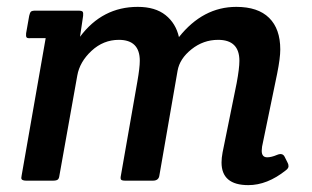

<svg xmlns="http://www.w3.org/2000/svg" viewBox="-20 -526 909 559"><path d="M56 0Q42 0 42 -8Q42 -11 43 -15L113 -415H70Q60 -414 57.5 -417Q55 -420 56 -429L65 -480Q67 -489 70 -492Q73 -495 83 -495H208Q218 -495 220.5 -492Q223 -489 222 -480L213 -419Q278 -506 381 -506Q432 -506 462 -482Q492 -458 501 -418Q571 -506 668 -506Q731 -506 763.5 -474Q796 -442 796 -382Q796 -357 787 -312L743 -99Q742 -92 742 -87Q742 -68 758 -68Q770 -68 786.5 -75Q803 -82 809 -69L817 -53Q820 -48 820 -42Q820 -36 812 -30Q758 13 703 13Q625 13 625 -53Q625 -66 628 -82L669 -284Q677 -327 677 -349Q677 -410 615 -410Q572 -410 537.5 -382.5Q503 -355 497 -320L444 -15Q442 0 425 0H345Q335 0 332.5 -3Q330 -6 332 -15L380 -289Q387 -329 387 -349Q387 -410 326 -410Q281 -410 246.5 -378Q212 -346 205 -306L153 -15Q152 -6 148 -3Q144 0 134 0Z"/></svg>

Font: Crete Round
Style: Italic
Weight: 400
Designer: Veronika Burian
Foundry: TypeTogether
Version: Version 1.001; ttfautohint (v1.6)